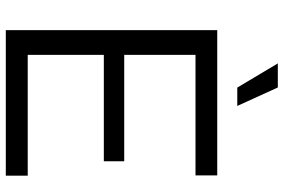

<svg xmlns="http://www.w3.org/2000/svg" viewBox="-178 -800 978 662"><g transform="rotate(90 311.0 -469.0)"><path d="M84 -729H584.7V-654.1H149.3L169.1 -674V-55.7L149.3 -75.6H585.6V0H84ZM149.3 -408.3H536.1V-338H149.3ZM198.6 -937.9H281.6L345.3 -798.1H282Z"/></g></svg>

Font: Mona Sans VF XLt
Style: Regular
Weight: 200
Designer: Deni Anggara
Foundry: GitHub
Version: Version 2.000;Glyphs 3.2.3 (3260)